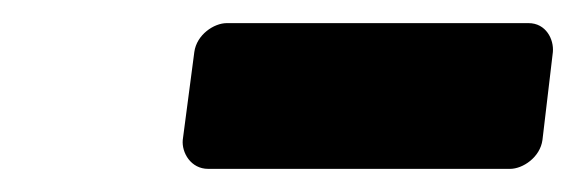

<svg xmlns="http://www.w3.org/2000/svg" viewBox="-20 -717 498 166"><path d="M138 -596C137 -585 145 -571 160 -571H421C432 -571 447 -581 449 -596L458 -672C459 -683 452 -697 437 -697H176C165 -697 150 -687 148 -672Z"/></svg>

Font: Falling Sky
Style: BlkObl
Weight: 900
Designer: Paul D. Hunt
Foundry: Adobe Systems Incorporated
Version: Version 1.02